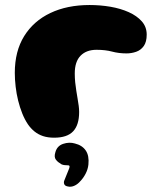

<svg xmlns="http://www.w3.org/2000/svg" viewBox="-20 -516 614 746"><path d="M190.5 19Q166 19 147.2 12.8Q128.5 6.5 114 -5.2Q99.5 -17 88.5 -33Q76 -51.5 66.5 -75.2Q57 -99 50.5 -125.2Q44 -151.5 40.8 -179.2Q37.5 -207 37.5 -233Q37.5 -317 74 -375.8Q110.5 -434.5 175.8 -465.5Q241 -496.5 328 -496.5Q369.5 -496.5 409 -489.8Q448.5 -483 480.2 -468.8Q512 -454.5 531 -433Q550 -411.5 550 -381.5Q550 -353 538.5 -337Q527 -321 509 -314.8Q491 -308.5 471.5 -308.5Q441.5 -308.5 415.5 -315.5Q389.5 -322.5 355 -322.5Q315.5 -322.5 293 -299.5Q270.5 -276.5 270.5 -230.5Q270.5 -213 272.2 -196Q274 -179 276.5 -163.2Q279 -147.5 281.5 -132.8Q284 -118 285.8 -105Q287.5 -92 287.5 -81Q287.5 -30.5 264.2 -5.8Q241 19 190.5 19ZM250 209.5Q234.5 208 230.8 201.8Q227 195.5 229 187.5L236 170Q240 160 243.5 151.5Q247 144 249 137.8Q251 131.5 250 129Q249 127 246.5 126.5Q244 126 239 126Q231.5 126 224.8 124.5Q218 123 213.5 118.5Q204 113.5 196.8 103.8Q189.5 94 195 76Q201.5 51 225.2 43Q249 35 271 41.5Q299.5 48.5 313.2 68.8Q327 89 323.5 123.5Q321.5 142 312.5 159.2Q303.5 176.5 291.5 188.5Q283 198.5 272 204.2Q261 210 250 209.5Z"/></svg>

Font: Gluten Thin
Style: Bold
Weight: 700
Version: Version 1.300